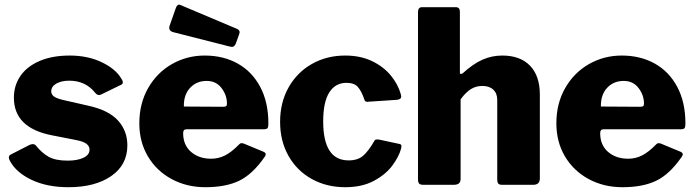

<svg xmlns="http://www.w3.org/2000/svg" viewBox="-20 -772 2906 802"><path d="M269 -435Q237 -435 215.5 -423Q194 -411 194 -390Q194 -379 203.5 -370.5Q213 -362 241 -355L351 -330Q435 -311 473.5 -268Q512 -225 512 -165Q512 -83 444.5 -36.5Q377 10 266 10Q177 10 112.5 -20.5Q48 -51 22 -99Q17 -107 17 -114Q17 -122 24 -126L102 -166Q110 -170 117 -170Q125 -170 130 -164Q154 -134 182.5 -117.5Q211 -101 263 -101Q303 -101 328.5 -113Q354 -125 354 -147Q354 -161 341.5 -171Q329 -181 298 -187L196 -207Q38 -238 38 -364Q38 -415 65.5 -455Q93 -495 146 -517.5Q199 -540 271 -540Q346 -540 404 -512.5Q462 -485 486 -445Q493 -435 493 -428Q493 -421 486 -418L404 -378Q398 -375 394 -375Q385 -375 377 -385Q337 -435 269 -435Z M862 -109Q893 -109 920.5 -123Q948 -137 980 -170Q984 -174 989 -174Q994 -174 999 -172L1081 -138Q1090 -134 1090 -127Q1090 -123 1085 -116Q1035 -44 979 -17Q923 10 838 10Q760 10 697 -24Q634 -58 598 -118.5Q562 -179 562 -257Q562 -340 599 -404.5Q636 -469 698.5 -504.5Q761 -540 835 -540Q913 -540 973 -506.5Q1033 -473 1067 -409Q1101 -345 1101 -257Q1101 -243 1098.5 -238Q1096 -233 1084 -232H759Q745 -232 745 -216Q745 -166 778 -137.5Q811 -109 862 -109ZM911 -326Q921 -326 924.5 -328.5Q928 -331 928 -340Q928 -374 905.5 -404Q883 -434 843 -434Q801 -434 774 -405Q747 -376 748 -327ZM734 -751 971 -651Q981 -646 981 -637L979 -629L965 -590Q959 -576 949 -576Q946 -576 938 -578L706 -637Q687 -641 687 -656Q687 -662 689 -666L715 -740Q718 -748 723 -751Q728 -754 734 -751Z M1654 -379Q1656 -371 1656 -369Q1656 -357 1638 -355L1517 -347Q1516 -347 1515 -346.5Q1514 -346 1512 -347Q1504 -347 1501 -359Q1490 -391 1475 -408.5Q1460 -426 1427 -426Q1381 -426 1355.5 -386Q1330 -346 1330 -265Q1330 -102 1436 -102Q1475 -102 1497.5 -122Q1520 -142 1544 -184Q1546 -188 1550 -189Q1554 -190 1563 -189L1647 -171Q1657 -170 1657 -161Q1657 -158 1655 -150Q1646 -117 1618.5 -80Q1591 -43 1541.5 -16.5Q1492 10 1422 10Q1344 10 1282 -24.5Q1220 -59 1185 -121Q1150 -183 1150 -263Q1150 -344 1185.5 -407Q1221 -470 1283 -505Q1345 -540 1422 -540Q1486 -540 1534.5 -516.5Q1583 -493 1613 -456Q1643 -419 1654 -379Z M1726 -23V-721Q1726 -742 1743 -742H1884Q1901 -742 1901 -723V-470Q1901 -463 1905 -463Q1908 -463 1913 -466Q1957 -506 1996 -523Q2035 -540 2078 -540Q2153 -540 2194 -497.5Q2235 -455 2235 -377V-27Q2235 0 2207 0H2078Q2066 0 2061.5 -5Q2057 -10 2057 -23V-355Q2057 -382 2040.5 -397.5Q2024 -413 1995 -413Q1968 -413 1946.5 -399.5Q1925 -386 1904 -357V-26Q1904 -12 1897 -6Q1890 0 1874 0H1749Q1736 0 1731 -5Q1726 -10 1726 -23Z M2604 -109Q2635 -109 2662.5 -123Q2690 -137 2722 -170Q2726 -174 2731 -174Q2736 -174 2741 -172L2823 -138Q2832 -134 2832 -127Q2832 -123 2827 -116Q2777 -44 2721 -17Q2665 10 2580 10Q2502 10 2439 -24Q2376 -58 2340 -118.5Q2304 -179 2304 -257Q2304 -340 2341 -404.5Q2378 -469 2440.5 -504.5Q2503 -540 2577 -540Q2655 -540 2715 -506.5Q2775 -473 2809 -409Q2843 -345 2843 -257Q2843 -243 2840.5 -238Q2838 -233 2826 -232H2501Q2487 -232 2487 -216Q2487 -166 2520 -137.5Q2553 -109 2604 -109ZM2653 -326Q2663 -326 2666.5 -328.5Q2670 -331 2670 -340Q2670 -374 2647.5 -404Q2625 -434 2585 -434Q2543 -434 2516 -405Q2489 -376 2490 -327Z"/></svg>

Font: Libre Franklin ExtraBold
Style: Regular
Weight: 800
Designer: Pablo Impallari, Rodrigo Fuenzalida
Foundry: Impallari Type
Version: Version 1.002; ttfautohint (v1.5)